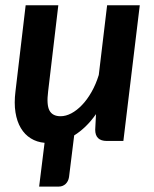

<svg xmlns="http://www.w3.org/2000/svg" viewBox="-20 -533 581 726"><path d="M508.5 -513H385L353.5 -249.5C346.2 -225.8 337 -204.3 326 -185C315 -165.7 303 -149.2 290 -135.8C277 -122.2 263.6 -111.8 249.8 -104.5C235.9 -97.2 222.3 -93.5 209 -93.5C188.7 -93.5 174.7 -100.8 167 -115.2C159.3 -129.8 157.7 -153.8 162 -187.5L200.5 -513H77L38.5 -187.5C34.8 -157.8 34.8 -131.4 38.5 -108.2C42.2 -85.1 48.9 -65.2 58.8 -48.8C68.6 -32.2 81.2 -19.2 96.5 -9.8C111.8 -0.2 129.2 5.3 148.5 7L128 172.5H202.5C212.2 172.5 220.6 169.2 227.8 162.8C234.9 156.2 239.3 147.5 241 136.5L260.5 -21C275.5 -30.3 289.8 -41.6 303.5 -54.8C317.2 -67.9 330.3 -83.5 343 -101.5L340 -42.5C340 -14.2 354.7 0 384 0H446.5Z"/></svg>

Font: Lato
Style: Bold Italic
Weight: 700
Italic angle: -7°
Designer: Lukasz Dziedzic
Foundry: tyPoland Lukasz Dziedzic
Version: Version 2.007; 2014-02-27